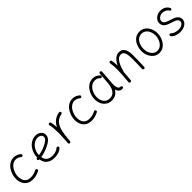

<svg xmlns="http://www.w3.org/2000/svg" viewBox="414 -1997 3504 3504"><g transform="rotate(-45 2166.0 -245.0)"><path d="M450.2 -425.3Q443.4 -417 431.9 -416Q420.4 -415 412.1 -422.4Q390.6 -440.9 365.7 -451.4Q340.8 -461.9 310.5 -461.9Q266.6 -461.9 231.2 -439.5Q195.8 -417 170.7 -379.4Q145.5 -341.8 131.8 -296.6Q118.2 -251.5 118.2 -206.1Q118.2 -160.6 133.8 -121.6Q149.4 -82.5 184.1 -58.6Q218.8 -34.7 275.9 -34.7Q319.3 -34.7 357.7 -45.7Q396 -56.6 428.7 -74.7Q439 -78.6 449.5 -73.5Q460 -68.4 463.4 -58.1Q467.3 -47.4 462.2 -37.4Q457 -27.3 446.8 -23.4Q408.2 -3.9 367.7 7.8Q327.1 19.5 279.3 19.5Q204.1 19.5 156.2 -12.5Q108.4 -44.4 85.7 -96.4Q63 -148.4 63 -208.5Q63 -262.7 80.1 -317.1Q97.2 -371.6 129.4 -416.7Q161.6 -461.9 207.3 -489Q252.9 -516.1 309.6 -516.1Q350.1 -516.1 384.5 -502.2Q418.9 -488.3 447.3 -463.4Q455.6 -456.5 456.5 -445.1Q457.5 -433.6 450.2 -425.3Z M1022.9 -43.9Q981.9 -6.8 932.4 6.3Q882.8 19.5 833 19.5Q752 19.5 692.4 -22Q632.8 -63.5 617.7 -157.2Q615.2 -156.7 612.8 -156.7Q601.6 -155.8 593.3 -163.1Q585 -170.4 584 -181.6Q583 -192.9 590.3 -201.4Q597.7 -210 608.9 -210.9Q611.3 -210.9 613.3 -211.4Q613.3 -212.9 613.3 -214.8Q613.3 -270.5 632.1 -324.2Q650.9 -377.9 686 -421.4Q721.2 -464.8 770 -490.5Q818.8 -516.1 878.4 -516.1Q912.6 -516.1 945.3 -502Q978 -487.8 999.5 -460.4Q1021 -433.1 1021 -393.1Q1021 -357.4 1004.4 -330.1Q987.8 -302.7 965.1 -283.9Q942.4 -265.1 924.3 -254.4Q804.7 -183.6 671.9 -163.1Q683.6 -94.2 726.1 -64.5Q768.6 -34.7 833 -34.7Q877.9 -34.7 917.2 -46.1Q956.5 -57.6 985.8 -84.5Q994.1 -91.8 1005.6 -91.3Q1017.1 -90.8 1024.9 -82.5Q1032.2 -74.2 1031.7 -62.7Q1031.2 -51.3 1022.9 -43.9ZM877.4 -461.9Q818.4 -461.9 770.8 -427.2Q723.1 -392.6 695.3 -336.9Q667.5 -281.2 667.5 -217.3Q791 -236.8 894.5 -298.3Q923.3 -315.4 945.6 -337.6Q967.8 -359.9 967.8 -389.6Q967.8 -422.9 940.9 -442.4Q914.1 -461.9 877.4 -461.9Z M1218.3 26.9Q1214.8 26.4 1211.9 25.4Q1211.4 25.4 1210.9 24.9Q1210.9 24.9 1210.4 24.9Q1197.8 19.5 1194.8 6.3Q1194.8 5.9 1194.3 4.9Q1194.3 4.9 1194.3 4.4Q1193.8 1 1194.3 -2.9Q1194.3 -4.9 1194.8 -7.3Q1196.3 -23.4 1197.5 -39.6Q1198.7 -55.7 1200.2 -71.8Q1203.1 -115.2 1205.3 -163.6Q1207.5 -211.9 1207.5 -259.8Q1207.5 -322.8 1202.6 -378.7Q1197.8 -434.6 1188 -466.3Q1185.1 -477.1 1190.4 -487.1Q1195.8 -497.1 1206.5 -500.5Q1217.3 -503.9 1227.3 -498.3Q1237.3 -492.7 1240.7 -481.9Q1248.5 -455.6 1252.9 -420.7Q1257.3 -385.7 1259.8 -345.7Q1288.6 -407.7 1339.8 -451.2Q1391.1 -494.6 1475.6 -510.7Q1486.3 -513.2 1495.8 -506.6Q1505.4 -500 1507.3 -489.3Q1509.8 -478.5 1503.2 -469Q1496.6 -459.5 1485.8 -457Q1419.9 -444.3 1378.2 -411.6Q1336.4 -378.9 1312 -329.1Q1287.6 -279.3 1274.9 -215.1Q1262.2 -150.9 1255.4 -75.7Q1252.4 -33.7 1248.5 2.9Q1248 6.3 1246.6 9.8Q1246.6 9.8 1246.6 9.8Q1246.6 10.7 1246.1 11.2Q1240.7 23.4 1227.5 26.4Q1227.1 26.4 1226.1 26.4Q1226.1 26.4 1226.1 26.9Q1222.2 27.3 1218.3 26.9Z M1967.3 -425.3Q1960.4 -417 1949 -416Q1937.5 -415 1929.2 -422.4Q1907.7 -440.9 1882.8 -451.4Q1857.9 -461.9 1827.6 -461.9Q1783.7 -461.9 1748.3 -439.5Q1712.9 -417 1687.7 -379.4Q1662.6 -341.8 1648.9 -296.6Q1635.3 -251.5 1635.3 -206.1Q1635.3 -160.6 1650.9 -121.6Q1666.5 -82.5 1701.2 -58.6Q1735.8 -34.7 1793 -34.7Q1836.4 -34.7 1874.8 -45.7Q1913.1 -56.6 1945.8 -74.7Q1956.1 -78.6 1966.6 -73.5Q1977.1 -68.4 1980.5 -58.1Q1984.4 -47.4 1979.2 -37.4Q1974.1 -27.3 1963.9 -23.4Q1925.3 -3.9 1884.8 7.8Q1844.2 19.5 1796.4 19.5Q1721.2 19.5 1673.3 -12.5Q1625.5 -44.4 1602.8 -96.4Q1580.1 -148.4 1580.1 -208.5Q1580.1 -262.7 1597.2 -317.1Q1614.3 -371.6 1646.5 -416.7Q1678.7 -461.9 1724.4 -489Q1770 -516.1 1826.7 -516.1Q1867.2 -516.1 1901.6 -502.2Q1936 -488.3 1964.4 -463.4Q1972.7 -456.5 1973.6 -445.1Q1974.6 -433.6 1967.3 -425.3Z M2315.9 -34.7Q2373.5 -34.7 2409.4 -65.4Q2445.3 -96.2 2463.9 -146.7Q2482.4 -197.3 2486.8 -257.3L2503.9 -484.9Q2504.9 -496.1 2513.4 -502.9Q2522 -509.8 2532.7 -508.3Q2543.9 -506.8 2551.8 -497.8Q2559.6 -488.8 2558.6 -478L2541.5 -250Q2540.5 -235.4 2538.6 -221.2Q2537.1 -201.7 2536.9 -181.4Q2536.6 -161.1 2537.6 -143.1Q2540 -105 2553.2 -77.4Q2566.4 -49.8 2609.4 -47.9Q2617.2 -45.9 2623.5 -40Q2629.9 -34.2 2630.4 -22Q2630.4 -10.7 2622.3 -2.9Q2614.3 4.9 2603 4.9Q2555.2 4.9 2529.5 -20.3Q2503.9 -45.4 2493.2 -83.5Q2465.8 -37.1 2421.9 -8.8Q2377.9 19.5 2315.9 19.5Q2251.5 19.5 2204.8 -11.2Q2158.2 -42 2132.6 -93.5Q2106.9 -145 2104.5 -206.5Q2102.5 -261.2 2118.7 -315.9Q2134.8 -370.6 2167 -416Q2199.2 -461.4 2246.1 -488.8Q2293 -516.1 2352.5 -516.1Q2396.5 -516.1 2430.2 -498.3Q2463.9 -480.5 2489.3 -452.6Q2496.6 -443.8 2495.4 -432.6Q2494.1 -421.4 2485.8 -415Q2477.1 -408.7 2465.6 -410.6Q2454.1 -412.6 2447.3 -421.9Q2432.1 -438.5 2408.2 -450.2Q2384.3 -461.9 2353 -461.9Q2305.7 -461.9 2269 -439.2Q2232.4 -416.5 2207.5 -378.9Q2182.6 -341.3 2170.4 -296.1Q2158.2 -251 2159.7 -206.1Q2162.1 -158.2 2180.4 -119.1Q2198.7 -80.1 2232.9 -57.4Q2267.1 -34.7 2315.9 -34.7Z M2763.7 -6.8Q2773.4 -111.3 2778.3 -185.1Q2783.2 -258.8 2783.2 -315.9Q2783.2 -363.8 2780 -403.8Q2776.9 -443.8 2770 -484.4Q2768.1 -497.1 2774.4 -504.6Q2780.8 -512.2 2790 -514.6Q2800.8 -517.1 2811.3 -512Q2821.8 -506.8 2823.7 -493.2Q2829.1 -460 2832.5 -427.2Q2835.9 -394.5 2836.9 -358.9Q2857.9 -401.9 2885.3 -437.3Q2912.6 -472.7 2947.5 -494.1Q2982.4 -515.6 3025.9 -515.6Q3080.6 -515.6 3112.1 -486.3Q3143.6 -457 3156.7 -409.2Q3169.9 -361.3 3169.9 -306.2Q3169.9 -231 3168.9 -156Q3168 -81.1 3164.1 0.5Q3163.6 10.7 3156.2 18.8Q3148.9 26.9 3136.2 26.9Q3123 26.9 3116 18.8Q3108.9 10.7 3109.4 0Q3113.3 -73.7 3114.3 -137.7Q3115.2 -201.7 3115.2 -266.6Q3115.2 -319.8 3108.2 -364Q3101.1 -408.2 3080.6 -434.8Q3060.1 -461.4 3020.5 -461.4Q2981.9 -461.4 2952.1 -437Q2922.4 -412.6 2900.1 -372.8Q2877.9 -333 2861.8 -285.9Q2845.7 -238.8 2834 -193.8L2833.5 -192.4Q2831.1 -151.9 2827.1 -104.7Q2823.2 -57.6 2817.9 -1.5Q2816.4 11.7 2807.1 17.6Q2797.9 23.4 2787.6 22.5Q2777.8 21.5 2770.3 14.2Q2762.7 6.8 2763.7 -6.8Z M3557.1 -516.1Q3609.9 -516.1 3649.9 -493.9Q3689.9 -471.7 3716.8 -434.6Q3743.7 -397.5 3757.3 -352.8Q3771 -308.1 3771 -262.7Q3771 -212.4 3755.9 -162.6Q3740.7 -112.8 3711.7 -71.5Q3682.6 -30.3 3640.4 -5.4Q3598.1 19.5 3543.9 19.5Q3477.5 19.5 3429.9 -17.6Q3382.3 -54.7 3356.7 -113.5Q3331.1 -172.4 3331.1 -237.3Q3331.1 -287.6 3345 -336.9Q3358.9 -386.2 3387 -426.8Q3415 -467.3 3457.5 -491.7Q3500 -516.1 3557.1 -516.1ZM3557.1 -461.9Q3502.9 -461.9 3464.6 -430.9Q3426.3 -399.9 3406.2 -348.6Q3386.2 -297.4 3386.2 -237.3Q3386.2 -181.2 3406.7 -135.3Q3427.2 -89.4 3462.9 -62Q3498.5 -34.7 3543.9 -34.7Q3594.2 -34.7 3633.1 -67.1Q3671.9 -99.6 3694.3 -151.6Q3716.8 -203.6 3716.8 -262.7Q3716.8 -314.9 3697.3 -360.4Q3677.7 -405.8 3642.1 -433.8Q3606.4 -461.9 3557.1 -461.9Z M4256.8 -390.1Q4249.5 -382.8 4239.3 -382.8Q4229 -382.8 4220.2 -390.6Q4205.1 -422.9 4170.4 -442.4Q4135.7 -461.9 4092.3 -461.9Q4043 -461.9 4008.8 -433.6Q3974.6 -405.3 3974.6 -366.2Q3974.6 -337.4 3994.4 -318.8Q4014.2 -300.3 4044.2 -288.8Q4074.2 -277.3 4105 -268.1Q4132.3 -260.3 4161.6 -249.3Q4190.9 -238.3 4216.6 -221.9Q4242.2 -205.6 4258.1 -181.4Q4273.9 -157.2 4273.9 -122.6Q4273.9 -81.5 4248.8 -49.3Q4223.6 -17.1 4180.7 1.2Q4137.7 19.5 4084.5 19.5Q4028.8 19.5 3977.3 0Q3925.8 -19.5 3901.9 -54.2Q3895.5 -64 3897.7 -74.5Q3899.9 -85 3909.2 -91.3Q3918 -97.2 3927 -95Q3936 -92.8 3941.9 -87.4Q3960.9 -64 4003.7 -49.3Q4046.4 -34.7 4089.4 -34.7Q4146 -34.7 4182.6 -59.8Q4219.2 -85 4219.2 -121.6Q4219.2 -149.4 4199.7 -166.7Q4180.2 -184.1 4151.1 -195.6Q4122.1 -207 4092.3 -215.8Q4064.5 -224.1 4034.7 -235.4Q4004.9 -246.6 3978.8 -263.2Q3952.6 -279.8 3936.5 -304.9Q3920.4 -330.1 3920.4 -366.2Q3920.4 -407.7 3944.3 -441.9Q3968.3 -476.1 4007.6 -496.3Q4046.9 -516.6 4093.8 -516.6Q4150.4 -516.6 4193.4 -492.7Q4236.3 -468.8 4257.3 -427.2Q4265.1 -418.9 4264.9 -408.2Q4264.6 -397.5 4256.8 -390.1Z"/></g></svg>

Font: Mikhak-DS2-FD Light
Style: Regular
Weight: 300
Designer: Amin Abedi
Version: Version 3.2